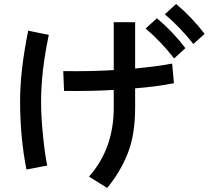

<svg xmlns="http://www.w3.org/2000/svg" viewBox="-20 -880 1040 947"><path d="M418.9 -8.8Q541 -146.5 541 -348.6V-436.5Q427.7 -429.7 295.9 -431.6L292 -529.3Q423.8 -527.3 541 -534.2V-770.5H646.5V-542Q756.8 -552.7 829.1 -566.4L837.9 -469.7Q756.8 -453.1 646.5 -444.3V-348.6Q646.5 -216.8 610.8 -125.5Q575.2 -34.2 508.8 46.9ZM79.1 -381.8Q79.1 -532.2 119.1 -728.5L220.7 -708Q182.6 -526.4 182.6 -381.8Q182.6 -302.7 192.4 -208Q202.1 -113.3 212.9 -63.5L110.4 -43.9Q79.1 -204.1 79.1 -381.8ZM793 -809.6 848.6 -860.4Q926.8 -794.9 989.3 -712.9L933.6 -663.1Q869.1 -745.1 793 -809.6ZM698.2 -739.3 753.9 -790Q832 -724.6 894.5 -642.6L838.9 -591.8Q772.5 -676.8 698.2 -739.3Z"/></svg>

Font: Gothic A1 SemiBold
Style: Regular
Weight: 600
Version: Version 2.50